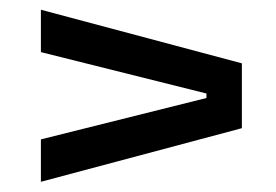

<svg xmlns="http://www.w3.org/2000/svg" viewBox="-20 -502 554 385"><path d="M394 -314.5 62 -397.5V-482.5L465 -375V-245L62 -137.5V-222.5L394 -305.5Z"/></svg>

Font: Anek Odia Medium
Style: Regular
Weight: 500
Designer: Yesha Goshar & Mahesh Sahu (Odia), Yesha Goshar (Latin)
Foundry: Ek Type
Version: Version 1.003